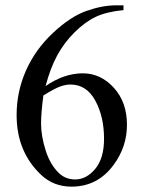

<svg xmlns="http://www.w3.org/2000/svg" viewBox="-20 -696 540 728"><path d="M448.2 -675.8V-657.7Q383.8 -651.4 343 -632.1Q302.2 -612.8 262.5 -573.2Q222.7 -533.7 196.5 -485.1Q170.4 -436.5 152.8 -369.6Q223.1 -418 293.9 -418Q361.8 -418 411.6 -363.3Q461.4 -308.6 461.4 -222.7Q461.4 -139.6 411.1 -71.3Q350.6 11.7 251 11.7Q183.1 11.7 135.7 -33.2Q43 -120.6 43 -259.8Q43 -348.6 78.6 -428.7Q114.3 -508.8 180.4 -570.8Q246.6 -632.8 307.1 -654.3Q367.7 -675.8 419.9 -675.8ZM144.5 -334Q135.7 -268.1 135.7 -227.5Q135.7 -180.7 153.1 -125.7Q170.4 -70.8 204.6 -38.6Q229.5 -15.6 265.1 -15.6Q307.6 -15.6 341.1 -55.7Q374.5 -95.7 374.5 -169.9Q374.5 -253.4 341.3 -314.5Q308.1 -375.5 247.1 -375.5Q228.5 -375.5 207.3 -367.7Q186 -359.9 144.5 -334Z"/></svg>

Font: Jameel Khushkhat-L
Style: Regular
Weight: 400
Version: Version 3.5